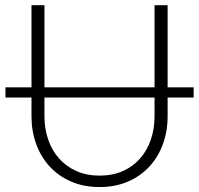

<svg xmlns="http://www.w3.org/2000/svg" viewBox="-20 -728 784 756"><path d="M104 -384V-707.5H155V-384H588.5V-707.5H640V-384H742.5V-344H640V-270Q640 -211.5 621.5 -160.8Q603 -110 568.2 -72.2Q533.5 -34.5 483.8 -13Q434 8.5 372 8.5Q310 8.5 260.2 -13Q210.5 -34.5 175.8 -72.2Q141 -110 122.5 -160.8Q104 -211.5 104 -270V-344H1.5V-384ZM372 -36.5Q423 -36.5 463.2 -54.2Q503.5 -72 531.2 -103.5Q559 -135 573.8 -177.8Q588.5 -220.5 588.5 -270V-344H155V-270.5Q155 -221 169.8 -178.2Q184.5 -135.5 212.5 -104Q240.5 -72.5 280.8 -54.5Q321 -36.5 372 -36.5Z"/></svg>

Font: Lato Light
Style: Regular
Weight: 300
Designer: Lukasz Dziedzic
Foundry: tyPoland Lukasz Dziedzic
Version: Version 2.007; 2014-02-27